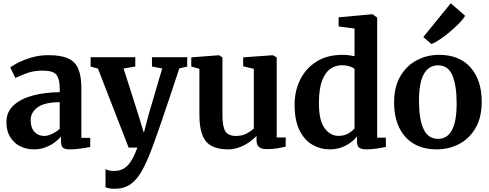

<svg xmlns="http://www.w3.org/2000/svg" viewBox="-20 -907 3006 1180"><path d="M19.5 -156Q19.5 -219.5 63.8 -260Q108 -300.5 182.2 -320Q256.5 -339.5 347 -340.5V-363.5Q347 -421 327 -447Q307 -473 242.5 -473Q185 -473 141.8 -456.2Q98.5 -439.5 74.5 -428L43 -492.5Q54.5 -502.5 88.8 -520.5Q123 -538.5 172.2 -553.2Q221.5 -568 278.5 -568Q355 -568 399 -547.8Q443 -527.5 461.5 -483Q480 -438.5 480 -366V-59.5H534.5V-4Q523 -1 501.5 2.5Q480 6 456 8.5Q432 11 412 11Q378 11 366.5 1Q355 -9 355 -40.5V-67.5Q342.5 -52.5 319 -34.2Q295.5 -16 262.2 -2.5Q229 11 188 11Q142.5 11 104.2 -8Q66 -27 42.8 -64.2Q19.5 -101.5 19.5 -156ZM252.5 -71.5Q274 -71.5 300.8 -84.5Q327.5 -97.5 347 -115V-279Q252.5 -278.5 210.5 -246.8Q168.5 -215 168.5 -170.5Q168.5 -121.5 191.8 -96.5Q215 -71.5 252.5 -71.5Z M685 253Q647.5 253 628.5 243.5V132Q645 143.5 683 143.5Q731 143.5 763.5 111Q796 78.5 824.5 0H770.5L582 -485.5L537 -498V-555.5H811.5V-498L739.5 -486L828 -208.5L864 -91L895.5 -209.5L977 -486.5L914 -498V-555.5H1130.5V-498L1082 -486.5Q1052.5 -397.5 1024 -312Q995.5 -226.5 971.2 -156.2Q947 -86 930.8 -40.8Q914.5 4.5 910.5 13.5Q881.5 90.5 851.5 144Q821.5 197.5 782 225.2Q742.5 253 685 253Z M1619.5 9.5Q1586 9.5 1571.2 -4.2Q1556.5 -18 1556.5 -46V-72.5Q1540 -53 1512.5 -33.8Q1485 -14.5 1451.5 -1.8Q1418 11 1383 11Q1286.5 11 1246 -38.2Q1205.5 -87.5 1205.5 -201.5V-484L1155.5 -498V-554.5L1325 -567.5H1326L1347 -554.5V-202Q1347 -130 1364.5 -100.8Q1382 -71.5 1430.5 -71.5Q1469.5 -71.5 1497.5 -87.2Q1525.5 -103 1540 -117V-484L1474.5 -499.5V-554.5L1654.5 -567.5H1657L1680.5 -554.5V-62H1736L1735.5 -5.5Q1717.5 -1.5 1687.5 4Q1657.5 9.5 1619.5 9.5Z M2008 11Q1949 11 1899.5 -17.8Q1850 -46.5 1820.2 -107.5Q1790.5 -168.5 1790.5 -264.5Q1790.5 -346.5 1824.2 -416Q1858 -485.5 1924 -527.8Q1990 -570 2086.5 -570Q2106.5 -570 2125 -567.5Q2143.5 -565 2159 -561.5V-731.5L2061 -744.5V-800.5L2267 -819.5H2270.5L2298 -798.5V-61H2351.5V-4Q2330 0.5 2297 5.8Q2264 11 2233 11Q2203.5 11 2188.8 1.8Q2174 -7.5 2174 -41V-69Q2149.5 -35.5 2104.5 -12.2Q2059.5 11 2008 11ZM2060 -72Q2095.5 -72 2121 -87Q2146.5 -102 2159 -118V-481.5Q2152 -491.5 2129.8 -498.8Q2107.5 -506 2081.5 -506Q2042.5 -506 2010.8 -484.2Q1979 -462.5 1960 -413Q1941 -363.5 1940 -280.5Q1939 -169 1974 -120.5Q2009 -72 2060 -72Z M2402 -276.5Q2402 -374 2440.8 -439.2Q2479.5 -504.5 2542.5 -537.2Q2605.5 -570 2677.5 -570Q2804.5 -570 2872.5 -491.8Q2940.5 -413.5 2940.5 -282.5Q2940.5 -183 2901.5 -118Q2862.5 -53 2799.8 -21Q2737 11 2664.5 11Q2580 11 2521.5 -24.5Q2463 -60 2432.5 -124.8Q2402 -189.5 2402 -276.5ZM2673 -53.5Q2728 -53.5 2757.2 -106.8Q2786.5 -160 2786.5 -272Q2786.5 -381.5 2760.5 -443.5Q2734.5 -505.5 2671.5 -505.5Q2615.5 -505.5 2585.2 -452.5Q2555 -399.5 2555 -287Q2555 -177 2582.5 -115.2Q2610 -53.5 2673 -53.5ZM2632.5 -636.5H2631L2581.5 -679.5L2750.5 -887L2838.5 -810Q2826.5 -789 2801 -763Q2775.5 -737 2744.5 -711Q2713.5 -685 2683.8 -665Q2654 -645 2632.5 -636.5Z"/></svg>

Font: Merriweather
Style: Bold
Weight: 700
Designer: Eben Sorkin
Foundry: Eben Sorkin
Version: Version 2.100; ttfautohint (v1.7.19-72a1) -l 8 -r 50 -G 200 